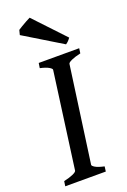

<svg xmlns="http://www.w3.org/2000/svg" viewBox="-160 -893 626 945"><g transform="rotate(-20 153.0 -420.0)"><path d="M305.7 -615.2 302.2 -589.4Q271.5 -582.5 253.4 -574.2Q235.4 -565.9 234.4 -559.1L164.6 -55.7Q164.1 -49.8 178.5 -41.3Q192.9 -32.7 224.6 -25.9L221.2 0H8.8L12.7 -25.9Q43.5 -32.7 61.3 -40.8Q79.1 -48.8 80.6 -55.7L148.9 -559.1Q149.9 -564.9 135.3 -573.7Q120.6 -582.5 89.8 -589.4L93.8 -615.2ZM277.3 -681.2Q265.1 -663.6 251.5 -655.3L53.2 -775.9L59.6 -800.8Q65.9 -805.2 79.3 -813.2Q92.8 -821.3 106.7 -828.9Q120.6 -836.4 127.9 -839.8Z"/></g></svg>

Font: Gentium Book Plus
Style: Italic
Weight: 400
Italic angle: -8°
Designer: Victor Gaultney, Annie Olsen, Iska Routamaa, Becca Hirsbrunner
Foundry: SIL International
Version: Version 6.101